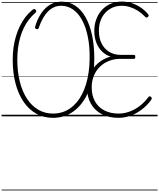

<svg xmlns="http://www.w3.org/2000/svg" viewBox="-20 -1473 2015 2431"><path d="M650 19Q535 19 441 -33Q347 -85 280 -182Q213 -279 177 -414.5Q141 -550 141 -716Q141 -796 151 -870.5Q161 -945 182 -1014.5Q203 -1084 233 -1145Q263 -1206 302 -1257Q341 -1308 388 -1346Q403 -1358 413 -1359Q423 -1360 433 -1347Q441 -1337 438.5 -1327.5Q436 -1318 425 -1308Q381 -1270 345 -1223Q309 -1176 282 -1120.5Q255 -1065 236.5 -1001.5Q218 -938 208.5 -867.5Q199 -797 199 -720Q199 -565 231 -438.5Q263 -312 322.5 -222Q382 -132 465 -83.5Q548 -35 650 -35Q710 -35 764 -51Q818 -67 864.5 -99Q911 -131 950 -176.5Q989 -222 1019 -280.5Q1049 -339 1070 -409Q1091 -479 1102.5 -560Q1114 -641 1115 -731Q1117 -885 1092 -1008Q1067 -1131 1019 -1219Q971 -1307 903.5 -1353.5Q836 -1400 753 -1400Q705 -1400 664 -1381.5Q623 -1363 588 -1328Q553 -1293 523.5 -1241Q494 -1189 471 -1121Q466 -1107 457.5 -1104.5Q449 -1102 439 -1106Q427 -1110 424.5 -1119.5Q422 -1129 427 -1143Q449 -1215 482 -1272.5Q515 -1330 557.5 -1370.5Q600 -1411 651 -1431.5Q702 -1452 761 -1452Q856 -1452 932 -1402Q1008 -1352 1062 -1257.5Q1116 -1163 1145 -1030Q1174 -897 1174 -731Q1174 -634 1162 -547Q1150 -460 1126 -384.5Q1102 -309 1067.5 -246Q1033 -183 989 -134Q945 -85 892.5 -50.5Q840 -16 779 1.5Q718 19 650 19ZM1481 19Q1359 19 1269 -27.5Q1179 -74 1130.5 -160.5Q1082 -247 1082 -365Q1082 -435 1104 -498.5Q1126 -562 1166.5 -614.5Q1207 -667 1262 -703.5Q1317 -740 1381 -756Q1318 -776 1271 -822Q1224 -868 1199 -934.5Q1174 -1001 1174 -1081Q1174 -1146 1190.5 -1202.5Q1207 -1259 1238 -1305.5Q1269 -1352 1312.5 -1385Q1356 -1418 1409.5 -1435.5Q1463 -1453 1525 -1453Q1586 -1453 1646 -1434Q1706 -1415 1758.5 -1380Q1811 -1345 1852 -1297Q1860 -1288 1862 -1278.5Q1864 -1269 1853 -1259Q1843 -1249 1833 -1251.5Q1823 -1254 1812 -1266Q1773 -1307 1725.5 -1337Q1678 -1367 1625.5 -1383.5Q1573 -1400 1520 -1400Q1457 -1400 1404.5 -1376.5Q1352 -1353 1313 -1311Q1274 -1269 1253 -1211Q1232 -1153 1232 -1084Q1232 -991 1266.5 -922.5Q1301 -854 1363.5 -816Q1426 -778 1511 -778H1677Q1685 -778 1689 -772.5Q1693 -767 1693 -753Q1693 -740 1689 -734Q1685 -728 1677 -728H1503Q1426 -728 1359.5 -701.5Q1293 -675 1244 -627Q1195 -579 1168 -513Q1141 -447 1141 -367Q1141 -264 1182.5 -189.5Q1224 -115 1301 -75Q1378 -35 1482 -35Q1551 -35 1619 -59.5Q1687 -84 1748 -130.5Q1809 -177 1857 -241Q1865 -251 1873.5 -253.5Q1882 -256 1892 -246Q1901 -238 1901.5 -228Q1902 -218 1892 -205Q1841 -136 1774 -85.5Q1707 -35 1632 -8Q1557 19 1481 19ZM0 928H1975V938H0ZM0 -20H1975V0H0ZM0 -505H1975V-500H0ZM0 -1448H1975V-1438H0Z"/></svg>

Font: Playwrite ID Guides
Style: Regular
Weight: 400
Designer: Veronika Burian, José Scaglione
Foundry: TypeTogether
Version: Version 1.003